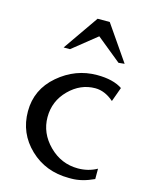

<svg xmlns="http://www.w3.org/2000/svg" viewBox="-117 -845 725 930"><g transform="rotate(15 245.5 -379.5)"><path d="M285 -690 164 -593H132L255 -770H316L438 -593L408 -590ZM445 -69V-17Q385 11 333 11H320Q203 11 124 -64.5Q45 -140 45 -250Q45 -360 130.5 -433Q216 -506 324 -506Q405 -506 451 -475L425 -403Q380 -442 332 -442Q258 -442 201 -385Q144 -328 144 -247.5Q144 -167 205 -106Q266 -45 350 -45Q402 -45 445 -69Z"/></g></svg>

Font: Sawarabi Mincho
Style: Regular
Weight: 400
Version: Version 1.00